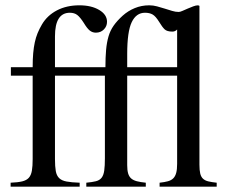

<svg xmlns="http://www.w3.org/2000/svg" viewBox="-20 -703 858 723"><path d="M581 0V-15Q600 -17 612.5 -20.5Q625 -24 632.5 -31.5Q640 -39 643.5 -52Q647 -65 647 -86V-418H459V-81Q459 -62 462.5 -50Q466 -38 474 -31Q482 -24 495.5 -20.5Q509 -17 529 -15V0H305V-15Q327 -17 341 -20.5Q355 -24 362.5 -33.5Q370 -43 372.5 -60.5Q375 -78 375 -107V-418H187V-104Q187 -76 190 -59Q193 -42 202.5 -32.5Q212 -23 230.5 -19.5Q249 -16 280 -15V0H20V-15Q47 -16 63.5 -20Q80 -24 88.5 -33.5Q97 -43 100 -60Q103 -77 103 -104V-418H21V-450H103Q103 -480 105 -502.5Q107 -525 111 -543.5Q115 -562 121.5 -578Q128 -594 138 -611Q158 -645 194.5 -664Q231 -683 279 -683Q324 -683 353.5 -665.5Q383 -648 383 -621Q383 -604 371 -592Q359 -580 341 -580Q328 -580 318 -588Q308 -596 296 -616Q282 -638 271 -646.5Q260 -655 243 -655Q187 -655 187 -566V-450H377Q377 -487 379.5 -515Q382 -543 388.5 -565.5Q395 -588 408 -606.5Q421 -625 442 -644Q462 -662 487.5 -672.5Q513 -683 542 -683Q557 -683 571.5 -679Q586 -675 600.5 -670.5Q615 -666 628 -662Q641 -658 653 -658Q658 -658 667 -662Q676 -666 686.5 -670.5Q697 -675 707.5 -679Q718 -683 726 -683L731 -681V-83Q731 -62 734 -49.5Q737 -37 744.5 -30Q752 -23 764.5 -20Q777 -17 796 -15V0ZM647 -592Q640 -584 629 -584Q609 -584 600 -592.5Q591 -601 579 -621Q566 -642 554.5 -648.5Q543 -655 526 -655Q493 -655 476 -619.5Q459 -584 459 -500V-450H647Z"/></svg>

Font: STIXGeneralUnicodeRegular
Style: Regular
Weight: 400
Designer: MicroPress Inc., with final additions and corrections provided by Coen Hoffman, Elsevier (retired)
Version: Version 1.1.0